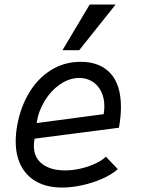

<svg xmlns="http://www.w3.org/2000/svg" viewBox="-20 -836 640 862"><path d="M50.5 -202Q50.5 -237.5 58 -277Q73 -357.5 111.8 -421.2Q150.5 -485 209.8 -521.8Q269 -558.5 342.5 -558.5Q427.5 -558.5 475.2 -507.5Q523 -456.5 523 -355.5Q523 -313.5 514 -262.5L135.5 -213.5Q132 -197.5 132 -181.5Q132 -128.5 169.8 -99.8Q207.5 -71 272 -71Q308 -71 344.5 -79.8Q381 -88.5 410.5 -102.8Q440 -117 455.5 -132.5L509 -76.5Q481 -52 438.2 -33.2Q395.5 -14.5 348 -4.2Q300.5 6 258.5 6Q194 6 147.2 -18.5Q100.5 -43 75.5 -89.8Q50.5 -136.5 50.5 -202ZM448.5 -359Q448.5 -396.5 434.2 -425.2Q420 -454 394.5 -470Q369 -486 336 -486Q291.5 -486 250 -457.5Q208.5 -429 180.2 -382.5Q152 -336 144.5 -283.5L445.5 -323.5Q448.5 -342.5 448.5 -359ZM260.5 -610.5 382.5 -815.5H499L335.5 -610.5Z"/></svg>

Font: JuliaMono Italic
Style: Regular
Weight: 400
Italic angle: -9°
Monospace: yes
Designer: cormullion
Foundry: corm
Version: Version 0.049; ttfautohint (v1.8.4)